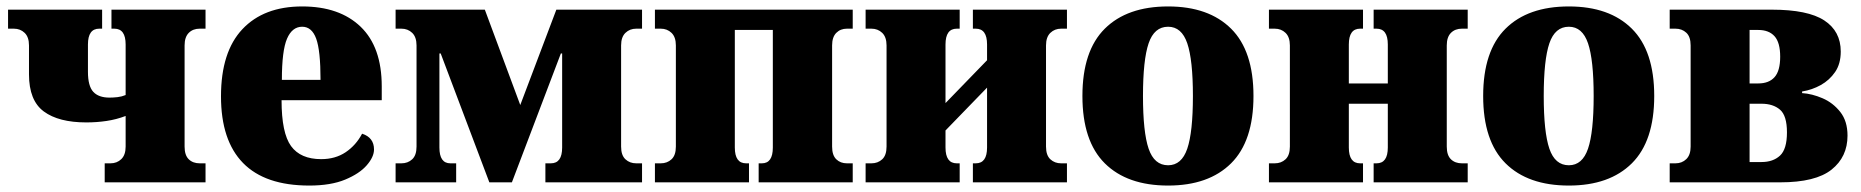

<svg xmlns="http://www.w3.org/2000/svg" viewBox="-20 -566 5778 596"><path d="M305 0V-59H323Q343 -59 356.5 -72Q370 -85 370 -111V-206Q341 -195 310.5 -190.5Q280 -186 248 -186Q162 -186 116 -220Q70 -254 70 -335V-425Q70 -451 56.5 -464Q43 -477 23 -477H5V-536H297V-477H288Q253 -477 253 -428V-343Q253 -299 269.5 -281Q286 -263 320 -263Q332 -263 345 -264.5Q358 -266 370 -271V-428Q370 -477 335 -477H326V-536H618V-477H600Q579 -477 566 -464Q553 -451 553 -425V-111Q553 -84 566 -71.5Q579 -59 600 -59H618V0Z M940 10Q803 10 734.5 -60Q666 -130 666 -267Q666 -405 732.5 -475.5Q799 -546 918 -546Q1034 -546 1099.5 -483Q1165 -420 1165 -298V-255H854Q854 -153 883.5 -112.5Q913 -72 977 -72Q1021 -72 1053 -93.5Q1085 -115 1104 -151Q1141 -139 1141 -102Q1141 -79 1118.5 -53Q1096 -27 1051.5 -8.5Q1007 10 940 10ZM975 -318Q975 -409 961.5 -446Q948 -483 918 -483Q887 -483 871 -446Q855 -409 855 -318Z M1208 0V-59H1226Q1246 -59 1259.5 -71.5Q1273 -84 1273 -111V-425Q1273 -451 1259.5 -464Q1246 -477 1226 -477H1208V-536H1485L1595 -240L1707 -536H1973V-477H1955Q1935 -477 1921.5 -464Q1908 -451 1908 -425V-111Q1908 -84 1921.5 -71.5Q1935 -59 1955 -59H1973V0H1673V-59H1690Q1725 -59 1725 -108V-400H1721L1569 0H1499L1348 -400H1344V-108Q1344 -59 1378 -59H1396V0Z M2013 0V-59H2031Q2051 -59 2064.5 -71.5Q2078 -84 2078 -111V-425Q2078 -451 2064.5 -464Q2051 -477 2031 -477H2013V-536H2627V-477H2609Q2589 -477 2576 -464Q2563 -451 2563 -425V-111Q2563 -84 2576 -71.5Q2589 -59 2609 -59H2627V0H2335V-59H2345Q2379 -59 2379 -108V-473H2261V-108Q2261 -59 2296 -59H2305V0Z M2667 0V-59H2685Q2705 -59 2718.5 -71.5Q2732 -84 2732 -111V-425Q2732 -451 2718.5 -464Q2705 -477 2685 -477H2667V-536H2959V-477H2950Q2915 -477 2915 -428V-246L3044 -379V-428Q3044 -477 3009 -477H3000V-536H3292V-477H3274Q3254 -477 3240.5 -464Q3227 -451 3227 -425V-111Q3227 -84 3240.5 -71.5Q3254 -59 3274 -59H3292V0H3000V-59H3009Q3044 -59 3044 -108V-294L2915 -161V-108Q2915 -59 2950 -59H2959V0Z M3606 10Q3479 10 3409.5 -59Q3340 -128 3340 -268Q3340 -408 3409.5 -477Q3479 -546 3606 -546Q3732 -546 3801.5 -477Q3871 -408 3871 -268Q3871 -128 3801.5 -59Q3732 10 3606 10ZM3606 -53Q3648 -53 3665.5 -104.5Q3683 -156 3683 -268Q3683 -380 3665.5 -431.5Q3648 -483 3606 -483Q3563 -483 3545.5 -431.5Q3528 -380 3528 -268Q3528 -156 3545.5 -104.5Q3563 -53 3606 -53Z M3919 0V-59H3937Q3957 -59 3970.5 -71.5Q3984 -84 3984 -111V-425Q3984 -451 3970.5 -464Q3957 -477 3937 -477H3919V-536H4211V-477H4202Q4167 -477 4167 -428V-307H4288V-428Q4288 -477 4253 -477H4244V-536H4536V-477H4518Q4497 -477 4484 -464Q4471 -451 4471 -425V-111Q4471 -84 4484 -71.5Q4497 -59 4518 -59H4536V0H4244V-59H4253Q4288 -59 4288 -108V-244H4167V-108Q4167 -59 4202 -59H4211V0Z M4850 10Q4723 10 4653.5 -59Q4584 -128 4584 -268Q4584 -408 4653.5 -477Q4723 -546 4850 -546Q4976 -546 5045.5 -477Q5115 -408 5115 -268Q5115 -128 5045.5 -59Q4976 10 4850 10ZM4850 -53Q4892 -53 4909.5 -104.5Q4927 -156 4927 -268Q4927 -380 4909.5 -431.5Q4892 -483 4850 -483Q4807 -483 4789.5 -431.5Q4772 -380 4772 -268Q4772 -156 4789.5 -104.5Q4807 -53 4850 -53Z M5163 0V-59H5181Q5201 -59 5214.5 -72Q5228 -85 5228 -111V-425Q5228 -452 5214.5 -464.5Q5201 -477 5181 -477H5163V-536H5480Q5592 -536 5643 -502.5Q5694 -469 5694 -406Q5694 -368 5676.5 -342.5Q5659 -317 5632 -302Q5605 -287 5574 -282V-277Q5605 -275 5637.5 -261Q5670 -247 5692.5 -218.5Q5715 -190 5715 -145Q5715 -79 5665.5 -39.5Q5616 0 5506 0ZM5411 -307H5438Q5471 -307 5488.5 -326.5Q5506 -346 5506 -390Q5506 -434 5488.5 -453.5Q5471 -473 5438 -473H5411ZM5411 -63H5448Q5484 -63 5505.5 -83Q5527 -103 5527 -155Q5527 -207 5505.5 -225.5Q5484 -244 5448 -244H5411Z"/></svg>

Font: Noto Serif SemiCondensed Black
Style: Regular
Weight: 900
Width: 4
Designer: Monotype Design Team
Foundry: Monotype Imaging Inc.
Version: Version 2.014; ttfautohint (v1.8.4.7-5d5b)